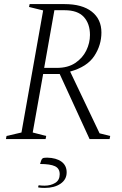

<svg xmlns="http://www.w3.org/2000/svg" viewBox="-20 -680 599 939"><path d="M9 0 12 -15 85 -32 191 -629 122 -646 125 -660H295Q382 -660 429 -623Q476 -586 476 -521Q476 -459 441 -406Q406 -353 323 -330L467 -28L519 -15L516 0H418L272 -318H191L140 -32L206 -15L203 0ZM296 -630H246L196 -348H258Q312 -348 348 -372Q384 -396 402 -433Q420 -470 420 -509Q420 -564 390 -597Q360 -630 296 -630ZM199 239Q192 239 182.5 238.5Q173 238 166 236L169 226Q176 227 183 227.5Q190 228 198 228Q228 228 250 214.5Q272 201 272 172Q272 144 249 133Q226 122 176 122L181 106Q184 97 189 94Q194 91 211 91Q255 92 280.5 110.5Q306 129 306 163Q306 198 276 218.5Q246 239 199 239Z"/></svg>

Font: Spectral SC ExtraLight
Style: Italic
Weight: 275
Italic angle: -10°
Designer: Jean-Baptiste Levee
Foundry: Production Type
Version: Version 2.001